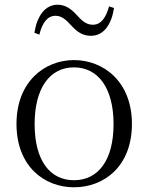

<svg xmlns="http://www.w3.org/2000/svg" viewBox="-20 -781 630 815"><path d="M294 14C421 14 540 -74 540 -255C540 -435 419 -526 294 -526C170 -526 50 -435 50 -255C50 -75 168 14 294 14ZM294 -16C191 -16 127 -101 127 -254C127 -407 191 -495 294 -495C397 -495 462 -407 462 -254C462 -101 397 -16 294 -16ZM126 -642 147 -634C160 -686 182 -714 216 -714C246 -714 264 -692 286 -669C306 -648 329 -629 366 -629C420 -629 453 -676 464 -747L443 -754C429 -704 408 -676 374 -676C345 -676 327 -694 304 -719C284 -741 259 -761 224 -761C171 -761 137 -712 126 -642Z"/></svg>

Font: Noto Serif JP Light
Style: Regular
Weight: 300
Designer: Ryoko NISHIZUKA 西塚涼子 (kana & ideographs); Frank Grießhammer (Latin, Greek & Cyrillic); Wenlong ZHANG 张文龙 (bopomofo); San
Foundry: Adobe
Version: Version 2.001;hotconv 1.1.0;makeotfexe 2.6.0